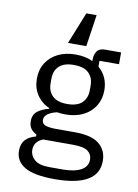

<svg xmlns="http://www.w3.org/2000/svg" viewBox="-104 -844 809 1124"><g transform="rotate(10 300.0 -282.0)"><path d="M561 59Q561 212 301 212Q177 212 122 178.5Q67 145 67 84Q67 43 89 19Q111 -5 151 -15V-27Q129 -38 117 -55Q105 -72 105 -98Q105 -138 131.5 -158Q158 -178 198 -188V-192Q151 -213 124 -254Q97 -295 97 -350Q97 -403 122 -443Q147 -483 192 -505.5Q237 -528 297 -528Q356 -528 399 -507V-516Q399 -546 413 -566Q427 -586 461 -586H556V-516H440V-481Q498 -431 498 -350Q498 -298 473 -257.5Q448 -217 403 -194.5Q358 -172 297 -172Q284 -172 272 -173Q260 -174 248 -176Q233 -173 215.5 -166Q198 -159 186 -147Q174 -135 174 -117Q174 -94 197 -86.5Q220 -79 257 -79H371Q471 -79 516 -41.5Q561 -4 561 59ZM297 -234Q357 -234 385.5 -262Q414 -290 414 -336V-365Q414 -411 385.5 -438.5Q357 -466 297 -466Q238 -466 209.5 -438.5Q181 -411 181 -365V-336Q181 -290 209.5 -262Q238 -234 297 -234ZM486 63Q486 32 461 13.5Q436 -5 374 -5H195Q143 16 143 65Q143 99 170 123.5Q197 148 260 148H338Q408 148 447 126.5Q486 105 486 63ZM316 -776H377L349 -587H240Z"/></g></svg>

Font: Lilex Nerd Font
Style: Regular
Weight: 400
Designer: Mike Abbink, Paul van der Laan, Pieter van Rosmalen, Mikhael Khrustik
Foundry: Mikhael Khrustik
Version: Version 2.400; ttfautohint (v1.8.4.7-5d5b);Nerd Fonts 3.3.0